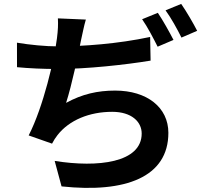

<svg xmlns="http://www.w3.org/2000/svg" viewBox="-20 -885 1040 972"><path d="M414.6 -785.9 273.1 -792C274.8 -759.1 273.6 -733.4 268.3 -691.1C255.5 -587.8 200 -345.2 125.2 -199.4L243.5 -157.8C252.7 -175 260.4 -187.7 271.3 -201.3C331 -277.3 432.9 -318.9 548.1 -318.9C645.8 -318.9 697.3 -268.7 697.3 -209.1C697.3 -61.7 476.4 -35.2 256.8 -70.4L291.6 58.6C615.4 93.3 832.4 11.7 832.4 -212.5C832.4 -340.9 724.8 -426.4 563.1 -426.4C473.7 -426.4 395.9 -408.7 314.6 -364.2C344.3 -457 374.8 -604 390.7 -684C398.3 -716.5 404.1 -750.7 414.6 -785.9ZM65.9 -668.9 66.1 -544.9C126 -539.1 197.6 -535.7 274 -535.7C418.6 -535.7 615.3 -557.1 742.4 -578.1L740.1 -697.9C576.1 -662.9 400.2 -650.2 273 -650.2C210.3 -650.2 130.3 -658 65.9 -668.9ZM779 -820.1 699.5 -787.6C726.7 -749 757.5 -689.4 778 -648.6L858.3 -682.9C839.4 -719.8 804 -783.5 779 -820.1ZM897.3 -865.2 818.1 -832.7C845.7 -794.9 878 -736.6 898.6 -694.7L978.1 -729C960.4 -764.1 923.6 -827.7 897.3 -865.2Z"/></svg>

Font: Source Han Sans JP VF
Style: Regular
Weight: 250
Designer: Ryoko NISHIZUKA 西塚涼子 (kana, bopomofo & ideographs); Paul D. Hunt (Latin, Greek & Cyrillic); Sandoll Communications 산돌커뮤니
Foundry: Adobe
Version: Version 2.004;hotconv 1.0.118;makeotfexe 2.5.65603